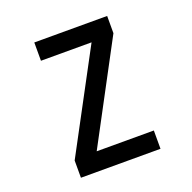

<svg xmlns="http://www.w3.org/2000/svg" viewBox="-147 -1008 1159 1156"><g transform="rotate(-20 432.5 -429.5)"><path d="M192.4 -860.4V-743.2H516.6L177.7 -109.4V1H687.5V-116.2H321.3L659.2 -750V-860.4Z"/></g></svg>

Font: OCR-B
Style: Regular
Weight: 400
Version: 1.1